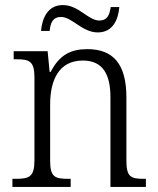

<svg xmlns="http://www.w3.org/2000/svg" viewBox="-20 -738 622 758"><path d="M366 -610C425 -610 447 -660 451 -710H417C413 -683 406 -657 372 -657C328 -657 291 -718 228 -718C168 -718 146 -665 142 -616H176C179 -644 186 -671 221 -671C265 -671 304 -610 366 -610ZM29 0H259V-32H251C198 -32 178 -38 178 -102V-326C178 -421 212 -499 307 -499C387 -499 416 -443 416 -354V0H556V-32H549C496 -32 479 -39 479 -105V-354C479 -485 427 -544 325 -544C260 -544 215 -522 180 -454H176L168 -536H34V-504H45C95 -504 116 -497 116 -433V-105C116 -39 95 -32 41 -32H29Z"/></svg>

Font: Noto Serif Georgian SemiCondensed Light
Style: Regular
Weight: 300
Width: 4
Designer: Monotype Design Team, Akaki Razmadze
Foundry: Google LLC
Version: Version 2.003